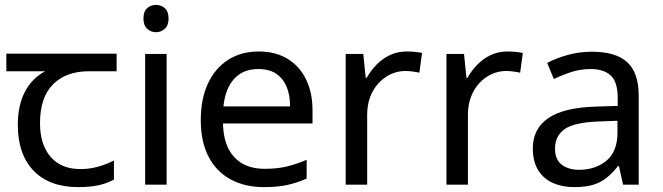

<svg xmlns="http://www.w3.org/2000/svg" viewBox="-20 -757 2719 787"><path d="M301 10Q183 10 118 -57Q53 -124 53 -245Q53 -325 82 -380.5Q111 -436 165 -465H6V-537H458V-465H345Q251 -465 197.5 -411.5Q144 -358 144 -252Q144 -165 187 -114.5Q230 -64 310 -64Q347 -64 381 -73.5Q415 -83 447 -99V-21Q418 -5 383 2.5Q348 10 301 10Z M663 -536V0H575V-536ZM620 -737Q640 -737 655.5 -723.5Q671 -710 671 -681Q671 -653 655.5 -639Q640 -625 620 -625Q598 -625 583 -639Q568 -653 568 -681Q568 -710 583 -723.5Q598 -737 620 -737Z M1040 -546Q1109 -546 1158.5 -516Q1208 -486 1234.5 -431.5Q1261 -377 1261 -304V-251H894Q896 -160 940.5 -112.5Q985 -65 1065 -65Q1116 -65 1155.5 -74.5Q1195 -84 1237 -102V-25Q1196 -7 1156 1.5Q1116 10 1061 10Q985 10 926.5 -21Q868 -52 835.5 -113.5Q803 -175 803 -264Q803 -352 832.5 -415Q862 -478 915.5 -512Q969 -546 1040 -546ZM1039 -474Q976 -474 939.5 -433.5Q903 -393 896 -321H1169Q1169 -367 1155 -401Q1141 -435 1112.5 -454.5Q1084 -474 1039 -474Z M1647 -546Q1662 -546 1679.5 -544.5Q1697 -543 1710 -540L1699 -459Q1686 -462 1670.5 -464Q1655 -466 1641 -466Q1610 -466 1582 -453Q1554 -440 1532 -416.5Q1510 -393 1497.5 -360Q1485 -327 1485 -286V0H1397V-536H1469L1479 -438H1483Q1500 -468 1524 -492.5Q1548 -517 1579 -531.5Q1610 -546 1647 -546Z M2060 -546Q2075 -546 2092.5 -544.5Q2110 -543 2123 -540L2112 -459Q2099 -462 2083.5 -464Q2068 -466 2054 -466Q2023 -466 1995 -453Q1967 -440 1945 -416.5Q1923 -393 1910.5 -360Q1898 -327 1898 -286V0H1810V-536H1882L1892 -438H1896Q1913 -468 1937 -492.5Q1961 -517 1992 -531.5Q2023 -546 2060 -546Z M2406 -545Q2504 -545 2551 -502Q2598 -459 2598 -365V0H2534L2517 -76H2513Q2490 -47 2465.5 -27.5Q2441 -8 2409.5 1Q2378 10 2333 10Q2285 10 2246.5 -7Q2208 -24 2186 -59.5Q2164 -95 2164 -149Q2164 -229 2227 -272.5Q2290 -316 2421 -320L2512 -323V-355Q2512 -422 2483 -448Q2454 -474 2401 -474Q2359 -474 2321 -461.5Q2283 -449 2250 -433L2223 -499Q2258 -518 2306 -531.5Q2354 -545 2406 -545ZM2432 -259Q2332 -255 2293.5 -227Q2255 -199 2255 -148Q2255 -103 2282.5 -82Q2310 -61 2353 -61Q2421 -61 2466 -98.5Q2511 -136 2511 -214V-262Z"/></svg>

Font: usinhala25
Style: Book
Weight: 400
Designer: Jelle Bosma - Monotype Design Team
Foundry: Monotype Imaging Inc.
Version: Version 2.003